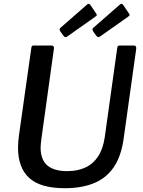

<svg xmlns="http://www.w3.org/2000/svg" viewBox="-20 -982 753 1012"><path d="M632 -253Q619 -158 579 -100Q539 -42 474 -16Q409 10 322 10Q193 10 134 -44Q75 -98 75 -204Q75 -221 76.5 -239Q78 -257 81 -276L145 -729Q146 -737 148.5 -739.5Q151 -742 157 -742H251Q259 -742 262.5 -737Q266 -732 264 -724L198 -249Q197 -237 195.5 -226.5Q194 -216 194 -205Q194 -140 229.5 -110Q265 -80 334 -80Q389 -80 430 -99Q471 -118 497 -157.5Q523 -197 532 -258L598 -730Q600 -738 602 -740Q604 -742 610 -742H686Q693 -742 696 -737Q699 -732 698 -725L632 -253ZM457 -955 484 -915Q489 -909 490 -904Q491 -899 481 -893L335 -790Q327 -785 323 -786.5Q319 -788 315 -793L299 -815Q295 -820 294.5 -825.5Q294 -831 296 -833L439 -958Q444 -963 449 -961.5Q454 -960 457 -955ZM630 -955 657 -915Q662 -909 663 -904Q664 -899 654 -893L508 -790Q501 -785 496.5 -786.5Q492 -788 488 -793L472 -815Q469 -820 468 -825.5Q467 -831 469 -833L612 -958Q617 -963 622 -961.5Q627 -960 630 -955Z"/></svg>

Font: Libre Franklin Thin Medium
Style: Italic
Weight: 500
Italic angle: -8°
Version: Version 3.000